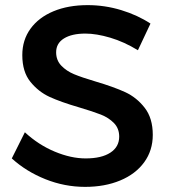

<svg xmlns="http://www.w3.org/2000/svg" viewBox="-20 -725 662 749"><path d="M567 -633 518 -529Q464 -562 410 -578Q356 -594 313 -594Q260 -594 229.5 -575Q199 -556 199 -521Q199 -490 219 -469Q239 -448 269 -435.5Q299 -423 353 -407Q424 -386 468.5 -365.5Q513 -345 544.5 -304.5Q576 -264 576 -199Q576 -138 542.5 -92Q509 -46 449 -21Q389 4 312 4Q232 4 157 -26Q82 -56 26 -107L77 -209Q130 -160 193.5 -133.5Q257 -107 314 -107Q376 -107 410.5 -129.5Q445 -152 445 -192Q445 -224 424.5 -245Q404 -266 373.5 -278Q343 -290 289 -306Q217 -327 173.5 -347Q130 -367 98.5 -406Q67 -445 67 -510Q67 -569 99 -613Q131 -657 188.5 -681Q246 -705 322 -705Q389 -705 453 -685.5Q517 -666 567 -633Z"/></svg>

Font: Sapa
Style: Regular
Weight: 400
Version: Version 1.20 June 8, 2016